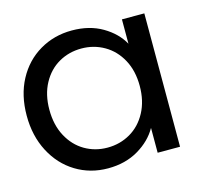

<svg xmlns="http://www.w3.org/2000/svg" viewBox="-87 -655 815 762"><g transform="rotate(-15 320.5 -274.0)"><path d="M269 -557Q341 -557 394 -526Q447 -495 473 -448V-548H565V0H473V-102Q446 -54 392.5 -22.5Q339 9 268 9Q195 9 136 -27Q77 -63 43 -128Q9 -193 9 -276Q9 -360 43 -423.5Q77 -487 136.5 -522Q196 -557 269 -557ZM287 -478Q236 -478 194 -454Q152 -430 127 -384Q102 -338 102 -276Q102 -213 127 -166.5Q152 -120 194 -95.5Q236 -71 287 -71Q338 -71 380.5 -95.5Q423 -120 448 -166.5Q473 -213 473 -275Q473 -337 448 -383Q423 -429 380.5 -453.5Q338 -478 287 -478Z"/></g></svg>

Font: Poppins A&M
Style: Regular-A&M
Weight: 400
Designer: Ninad Kale (Devanagari), Jonny Pinhorn (Latin)
Foundry: Indian Type Foundry
Version: 4.004